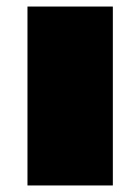

<svg xmlns="http://www.w3.org/2000/svg" viewBox="-20 -567 428 587"><path d="M64 0V-547H325V0Z"/></svg>

Font: Georama ExtraExtended ExtraBold
Style: Regular
Weight: 800
Width: 8
Designer: Jean-Baptiste Levee
Foundry: Production Type
Version: Version 1.000